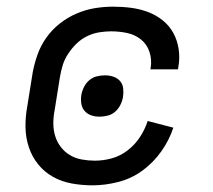

<svg xmlns="http://www.w3.org/2000/svg" viewBox="-20 -548 640 576"><path d="M258 8Q226 8 195.5 2.5Q165 -3 139 -17.5Q113 -32 94.5 -55Q76 -78 66.5 -106.5Q57 -135 56.5 -166.5Q56 -198 62 -230L78 -330Q83 -357 92.5 -384Q102 -411 119 -435Q136 -459 159.5 -477.5Q183 -496 210 -507.5Q237 -519 264.5 -523.5Q292 -528 319 -528Q347 -528 373.5 -524.5Q400 -521 424 -512Q448 -503 468 -487Q488 -471 500 -449Q512 -427 516 -400.5Q520 -374 515 -347L514 -340H431L432 -344Q436 -369 428.5 -392Q421 -415 403 -429.5Q385 -444 361.5 -449Q338 -454 313 -454Q296 -454 277.5 -451Q259 -448 241.5 -439.5Q224 -431 210 -417.5Q196 -404 185 -387.5Q174 -371 168.5 -353.5Q163 -336 160 -318L144 -218Q140 -198 140 -178Q140 -158 145.5 -140Q151 -122 162.5 -107Q174 -92 190 -82.5Q206 -73 225.5 -69.5Q245 -66 265 -66Q290 -66 315.5 -73Q341 -80 363 -97Q385 -114 400 -137Q415 -160 423 -185L500 -165Q488 -128 464 -94Q440 -60 407 -36Q374 -12 334.5 -2Q295 8 258 8ZM278 -198Q265 -198 253.5 -202Q242 -206 234 -215Q226 -224 224 -237Q222 -250 224 -263Q226 -275 232 -287Q238 -299 248 -307.5Q258 -316 270.5 -319Q283 -322 295 -322Q308 -322 320 -318Q332 -314 340 -305Q348 -296 349.5 -283Q351 -270 349 -257Q347 -245 341 -233Q335 -221 325 -212.5Q315 -204 302.5 -201Q290 -198 278 -198Z"/></svg>

Font: Iosevka Extended
Style: Italic
Weight: 400
Width: 7
Italic angle: -9°
Monospace: yes
Designer: Belleve Invis
Foundry: Belleve Invis
Version: Version 32.5.0; ttfautohint (v1.8.4)